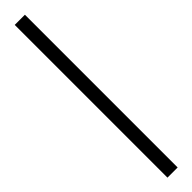

<svg xmlns="http://www.w3.org/2000/svg" viewBox="48 -241 520 520"><g transform="rotate(45 308.5 19.5)"><path d="M16 39V0H601V39Z"/></g></svg>

Font: Nunito Sans 10pt Expanded ExtraLight
Style: Regular
Weight: 250
Width: 7
Designer: Vernon Adams
Foundry: Vernon Adams
Version: Version 3.101;gftools[0.9.27]